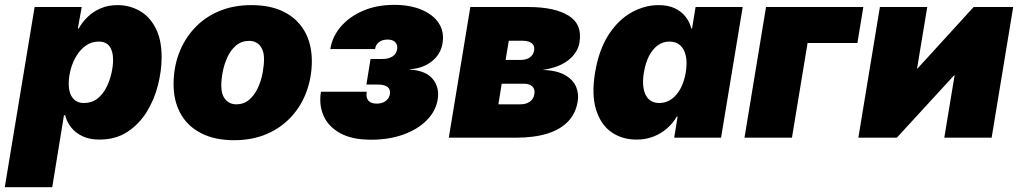

<svg xmlns="http://www.w3.org/2000/svg" viewBox="-50 -568 4204 792"><path d="M-30.3 204.1 92.8 -539.1H287.1L271 -450.2H274.4Q290.5 -478.5 313.7 -500.2Q336.9 -522 367.2 -534.4Q397.5 -546.9 433.6 -546.9Q484.4 -546.9 525.9 -523.4Q567.4 -500 592 -452.1Q616.7 -404.3 616.7 -332.5Q616.7 -276.9 601.8 -217.5Q586.9 -158.2 555.7 -107.2Q524.4 -56.2 475.8 -24.2Q427.2 7.8 359.9 7.8Q319.8 7.8 290.8 -5.9Q261.7 -19.5 243.7 -42.2Q225.6 -64.9 218.8 -92.8H213.9L165.5 204.1ZM295.9 -143.1Q329.1 -143.1 352.1 -161.4Q375 -179.7 389.2 -208Q403.3 -236.3 409.9 -266.6Q416.5 -296.9 416.5 -320.8Q416.5 -356.9 401.9 -376.7Q387.2 -396.5 357.4 -396.5Q327.6 -396.5 304.4 -380.1Q281.2 -363.8 265.4 -337.6Q249.5 -311.5 241.5 -281Q233.4 -250.5 233.4 -222.2Q233.4 -185.1 249.8 -164.1Q266.1 -143.1 295.9 -143.1Z M915.5 10.3Q835.9 10.3 780 -18.3Q724.1 -46.9 695.1 -98.9Q666 -150.9 666 -220.7Q666 -287.6 687.7 -346.4Q709.5 -405.3 751.2 -450.7Q793 -496.1 852.5 -521.5Q912.1 -546.9 987.3 -546.9Q1066.9 -546.9 1122.3 -518.6Q1177.7 -490.2 1207 -438.2Q1236.3 -386.2 1236.3 -316.4Q1236.3 -251 1215.1 -191.9Q1193.8 -132.8 1152.6 -87.4Q1111.3 -42 1051.8 -15.9Q992.2 10.3 915.5 10.3ZM924.3 -137.7Q956.1 -137.7 978 -156.7Q1000 -175.8 1013.7 -205.3Q1027.3 -234.9 1033.2 -266.8Q1039.1 -298.8 1039.1 -323.7Q1039.1 -349.1 1031.2 -365.7Q1023.4 -382.3 1009.8 -390.9Q996.1 -399.4 978.5 -399.4Q946.3 -399.4 924.1 -380.6Q901.9 -361.8 888.4 -332.8Q875 -303.7 868.9 -272.2Q862.8 -240.7 862.8 -214.8Q862.8 -177.2 880.1 -157.5Q897.5 -137.7 924.3 -137.7Z M1481 8.3Q1400.9 8.3 1352.1 -19.3Q1303.2 -46.9 1284.2 -91.8Q1265.1 -136.7 1273.9 -189.5H1462.9Q1458.5 -166 1469.2 -153.3Q1480 -140.6 1503.4 -140.6Q1518.6 -140.6 1530.3 -145.5Q1542 -150.4 1549.1 -159.2Q1556.2 -168 1558.1 -178.7Q1561.5 -199.2 1548.6 -209.2Q1535.6 -219.2 1509.8 -219.2H1461.4L1478.5 -324.7H1526.9Q1552.7 -324.7 1568.8 -335Q1585 -345.2 1588.4 -365.7Q1590.8 -382.8 1580.6 -393.8Q1570.3 -404.8 1549.3 -404.8Q1527.3 -404.8 1513.7 -394.5Q1500 -384.3 1497.1 -365.7H1312.5Q1320.8 -417.5 1356.2 -458.5Q1391.6 -499.5 1447.8 -523.7Q1503.9 -547.9 1575.7 -547.9Q1642.1 -547.9 1689.7 -527.6Q1737.3 -507.3 1760.3 -471.9Q1783.2 -436.5 1775.4 -389.2Q1767.6 -342.8 1730 -314Q1692.4 -285.2 1641.1 -282.7V-281.2Q1707.5 -276.4 1735.6 -241.5Q1763.7 -206.5 1755.4 -157.7Q1747.6 -109.4 1710.2 -71.8Q1672.9 -34.2 1613.8 -12.9Q1554.7 8.3 1481 8.3Z M1801.3 0 1890.1 -539.1H2128.4Q2238.3 -539.1 2295.7 -503.2Q2353 -467.3 2340.3 -393.1Q2334 -352.1 2295.7 -320.8Q2257.3 -289.6 2189 -279.8Q2248.5 -277.3 2281.7 -257.8Q2314.9 -238.3 2326.7 -209.2Q2338.4 -180.2 2333 -149.4Q2325.2 -100.6 2293.5 -67.1Q2261.7 -33.7 2207.5 -16.8Q2153.3 0 2076.7 0ZM2005.9 -137.7H2096.7Q2120.6 -137.7 2135.7 -148.7Q2150.9 -159.7 2154.3 -179.7Q2157.7 -199.7 2146.2 -211.2Q2134.8 -222.7 2110.8 -222.7H2019.5ZM2035.6 -320.8H2098.1Q2121.1 -320.8 2135.7 -331.3Q2150.4 -341.8 2153.3 -359.9Q2156.7 -378.9 2143.8 -389.4Q2130.9 -399.9 2105.5 -399.9H2048.8Z M2575.7 7.8Q2515.6 7.8 2471.7 -23.2Q2427.7 -54.2 2408.7 -116Q2389.6 -177.7 2404.8 -269.5Q2420.9 -364.3 2461.2 -425.8Q2501.5 -487.3 2555.7 -517.1Q2609.9 -546.9 2666.5 -546.9Q2705.6 -546.9 2732.9 -534.2Q2760.3 -521.5 2777.6 -499.5Q2794.9 -477.5 2801.8 -450.2H2804.7L2819.3 -539.1H3013.7L2924.3 0H2731L2745.1 -86.9H2741.7Q2725.6 -59.1 2700.9 -37.8Q2676.3 -16.6 2644.8 -4.4Q2613.3 7.8 2575.7 7.8ZM2669.9 -143.1Q2697.3 -143.1 2719.5 -158.7Q2741.7 -174.3 2757.1 -202.6Q2772.5 -231 2778.8 -269.5Q2785.2 -309.1 2779.1 -337.4Q2772.9 -365.7 2755.9 -381.1Q2738.8 -396.5 2711.4 -396.5Q2685.1 -396.5 2663.6 -381.1Q2642.1 -365.7 2627.4 -337.4Q2612.8 -309.1 2606 -269.5Q2599.6 -230.5 2605 -201.9Q2610.4 -173.3 2626.7 -158.2Q2643.1 -143.1 2669.9 -143.1Z M3511.2 -539.1 3486.8 -390.6H3281.2L3216.8 0H3021L3109.9 -539.1Z M4040.5 0H3845.2L3887.7 -257.3H3885.7L3649.4 0H3490.7L3579.6 -539.1H3774.9L3732.9 -285.6H3734.9L3966.3 -539.1H4129.4Z"/></svg>

Font: Inter 18pt Black
Style: Italic
Weight: 900
Italic angle: -9.3988°
Designer: Rasmus Andersson
Foundry: rsms
Version: Version 4.001;git-66647c0bb